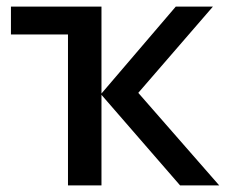

<svg xmlns="http://www.w3.org/2000/svg" viewBox="-20 -559 684 579"><path d="M622 -539 397 -279 641 0H523L286 -273V0H185V-455H13V-539H286V-277L510 -539Z"/></svg>

Font: Noto Sans Medium
Style: Regular
Weight: 500
Designer: Monotype Design Team
Foundry: Monotype Imaging Inc.
Version: Version 2.007